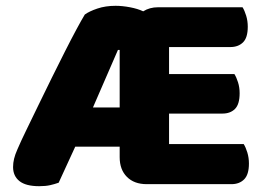

<svg xmlns="http://www.w3.org/2000/svg" viewBox="-20 -631 915 661"><path d="M815 -606Q822 -595 827.5 -577Q833 -559 833 -539Q833 -501 816.5 -485Q800 -469 773 -469H562V-376H787Q794 -365 799.5 -347.5Q805 -330 805 -310Q805 -272 789 -256Q773 -240 746 -240H562V-135H819Q826 -124 831.5 -106Q837 -88 837 -68Q837 -30 820.5 -13.5Q804 3 777 3H485Q442 3 417 -22Q392 -47 392 -90V-126H239L182 -2Q168 3 152.5 6.5Q137 10 115 10Q69 10 47 -7.5Q25 -25 25 -56Q25 -70 28.5 -84.5Q32 -99 40 -117Q52 -145 71.5 -185Q91 -225 113 -270.5Q135 -316 158.5 -363.5Q182 -411 203.5 -453.5Q225 -496 243 -529.5Q261 -563 272 -581Q287 -592 315 -601.5Q343 -611 378 -611Q401 -611 427.5 -606Q454 -601 473 -592Q495 -606 524 -606ZM386 -459 300 -261H392V-459Z"/></svg>

Font: Baloo
Style: Regular
Weight: 400
Designer: Sarang Kulkarni and Ek Type
Foundry: Ek Type
Version: Version 1.443;PS 1.000;hotconv 16.6.51;makeotf.lib2.5.65220;